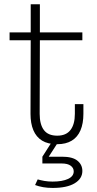

<svg xmlns="http://www.w3.org/2000/svg" viewBox="-20 -684 464 922"><path d="M170.5 -137.5Q170.5 -86.5 190.8 -59.5Q211 -32.5 255 -32.5Q297.5 -32.5 318.5 -59.8Q339.5 -87 339.5 -137.5V-184H380.5V-137.5Q380.5 -91 366.5 -58.2Q352.5 -25.5 324.5 -8.5Q296.5 8.5 254.5 8.5Q210 8.5 182 -8.8Q154 -26 140.2 -58.8Q126.5 -91.5 126.5 -137.5L127.5 -490.5H26V-528.5H127.5V-663.5H171.5V-528.5H375.5V-490.5H171.5ZM161 177.5Q175 181.5 193 184.8Q211 188 232.5 188Q279.5 188 306.8 175.2Q334 162.5 334 139Q334 122.5 319.5 111.8Q305 101 276 101H183.5V68.5H278Q328.5 68.5 352 87.8Q375.5 107 375.5 137Q375.5 174 338.5 196.2Q301.5 218.5 233 218.5Q208 218.5 186.8 214.8Q165.5 211 148.5 204.5ZM230.5 -5H261.5L214 68.5H183.5Z"/></svg>

Font: Hepta Slab Light
Style: Regular
Weight: 300
Designer: Michael LaGattuta
Foundry: Michael LaGattuta
Version: Version 1.102